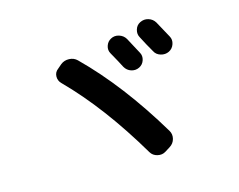

<svg xmlns="http://www.w3.org/2000/svg" viewBox="-94 -869 1188 954"><g transform="rotate(-15 500.0 -391.5)"><path d="M533.2 -678.7Q552.7 -689.5 575.2 -682.6Q597.7 -675.8 609.4 -656.2Q616.2 -642.6 631.3 -615.2Q646.5 -587.9 653.3 -574.2Q664.1 -555.7 657.2 -534.2Q650.4 -512.7 630.4 -502.9Q610.4 -493.2 588.9 -500Q567.4 -506.8 555.7 -527.3Q542 -554.7 511.7 -608.4Q501 -627 507.8 -647.9Q514.6 -668.9 533.2 -678.7ZM694.3 -719.7Q715.8 -730.5 737.8 -723.6Q759.8 -716.8 771.5 -697.3Q787.1 -668.9 817.4 -613.3Q828.1 -594.7 820.8 -572.8Q813.5 -550.8 793.5 -541Q773.4 -531.2 750.5 -538.1Q727.5 -544.9 717.8 -565.4Q710 -578.1 694.8 -606Q679.7 -633.8 672.9 -647.5Q662.1 -666 668.5 -688Q674.8 -710 694.3 -719.7ZM571.3 -84Q412.1 -353.5 237.3 -529.3Q221.7 -544.9 222.2 -566.9Q222.7 -588.9 241.2 -602.5L261.7 -620.1Q280.3 -634.8 305.2 -633.8Q330.1 -632.8 346.7 -616.2Q531.2 -434.6 695.3 -160.2Q707 -140.6 701.2 -117.7Q695.3 -94.7 674.8 -82L648.4 -65.4Q629.9 -53.7 606.4 -59.1Q583 -64.5 571.3 -84Z"/></g></svg>

Font: Rounded Mgen+ 1m bold
Style: Bold
Weight: 700
Designer: [Source Han Sans]
Ryoko NISHIZUKA  (kana & ideographs); Paul D. Hunt (Latin, Greek & Cyrillic); Wenlong ZHANG  (bopomofo
Version: Version 1.059.20150602